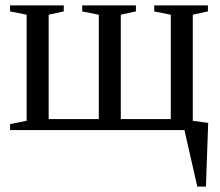

<svg xmlns="http://www.w3.org/2000/svg" viewBox="-20 -479 810 707"><path d="M17.1 0V-22L78.1 -34.2V-424.8L17.1 -437V-459H214.8V-437L159.2 -424.8V-40.5H343.8V-424.8L282.7 -437V-459H480.5V-437L424.8 -424.8V-40.5H608.9V-424.8L547.9 -437V-459H745.6V-437L689.9 -424.8V-34.2L746.6 -26.4L738.3 208H706.5L659.2 0Z"/></svg>

Font: Liberation Serif
Style: Regular
Weight: 400
Designer: Steve Matteson
Foundry: Ascender Corporation
Version: Version 2.1.5